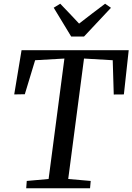

<svg xmlns="http://www.w3.org/2000/svg" viewBox="-20 -1013 712 1033"><path d="M121 0 124 -39.5 241.5 -50 326.5 -698 169 -689 113.5 -506 56.5 -505 96 -743H672.5L646.5 -505L592 -504.5L586.5 -689L432 -698L347 -50L468 -39.5L464.5 0ZM363 -816.5 269 -971.5 304 -993Q329.5 -966.5 355 -939.8Q380.5 -913 405.5 -886Q439.5 -913 474.8 -939.5Q510 -966 545.5 -993L577 -971L432 -816.5Z"/></svg>

Font: Merriweather 36pt
Style: Italic
Weight: 400
Italic angle: -7.8°
Version: Version 2.101